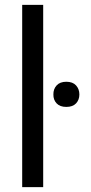

<svg xmlns="http://www.w3.org/2000/svg" viewBox="-20 -770 376 790"><path d="M157.7 0H71.3V-750H157.7ZM199.7 -381.3Q199.2 -403.3 212.9 -418.5Q226.6 -433.6 252.9 -433.6Q279.3 -433.6 293 -418.5Q306.6 -403.3 306.6 -381.3Q306.6 -359.4 293 -344.7Q279.3 -330.1 252.9 -330.1Q226.6 -330.1 212.9 -344.7Q199.2 -359.4 199.7 -381.3Z"/></svg>

Font: RobotoCondensed-Regular
Style: Regular
Weight: 400
Designer: Google
Version: Version 2.001201; 2014